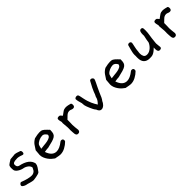

<svg xmlns="http://www.w3.org/2000/svg" viewBox="259 -1441 2528 2528"><g transform="rotate(-45 1522.5 -177.0)"><path d="M334 -109Q331 -80 313 -54L277 -3Q268 5 249 10.5Q230 16 210.5 19.5Q191 23 175.5 25Q160 27 159 27Q149 27 133.5 23.5Q118 20 103 16Q88 12 77 8.5Q66 5 65 5H64Q53 4 40.5 0Q28 -4 16.5 -10Q5 -16 -2.5 -23.5Q-10 -31 -10 -40Q-10 -51 1 -62.5Q12 -74 23 -74Q124 -34 184 -34Q206 -34 221.5 -43Q237 -52 245 -62L266 -100Q266 -113 258.5 -126Q251 -139 238.5 -149.5Q226 -160 210 -168Q194 -176 177 -179Q158 -182 138.5 -190Q119 -198 102.5 -209Q86 -220 75.5 -233.5Q65 -247 64 -263Q63 -263 62 -301Q64 -316 66 -325Q68 -334 75 -341.5Q82 -349 96.5 -358Q111 -367 138 -384Q146 -385 167.5 -386.5Q189 -388 226 -392Q242 -392 308 -368Q318 -359 318 -341Q318 -310 297 -310Q296 -310 295 -310.5Q294 -311 292 -311L256 -323Q229 -331 210 -331Q182 -331 165.5 -328Q149 -325 141 -320.5Q133 -316 130 -311Q127 -306 126 -302Q126 -299 125.5 -296.5Q125 -294 125 -291Q125 -252 157 -243Q315 -211 334 -109Z M811 -40Q779 -8 736 15Q693 38 648 38Q629 38 561 24Q543 12 523 -6Q503 -24 486.5 -47.5Q470 -71 459.5 -97.5Q449 -124 449 -153V-152Q450 -161 451 -173Q452 -184 453 -198.5Q454 -213 456 -233Q476 -265 497.5 -296Q519 -327 561 -351Q625 -366 657 -366Q672 -366 683.5 -364.5Q695 -363 705.5 -357.5Q716 -352 726.5 -343Q737 -334 752 -319Q763 -307 769 -301.5Q775 -296 778 -293Q781 -290 781 -288Q781 -286 781 -282Q781 -246 773.5 -224Q766 -202 745.5 -188Q725 -174 689 -163.5Q653 -153 596 -140H590Q572 -140 526 -132Q562 -26 641 -26Q697 -26 768 -83Q775 -89 786 -89Q817 -89 817 -59Q817 -49 811 -40ZM715 -264Q688 -309 654 -309Q639 -309 622 -305Q605 -301 589.5 -294Q574 -287 560.5 -277Q547 -267 538 -254Q534 -246 530.5 -231Q527 -216 522 -195Q549 -200 581.5 -202Q614 -204 643.5 -210Q673 -216 693 -228Q713 -240 715 -264Z M1215 -340Q1227 -332 1227 -312Q1227 -273 1195 -273Q1180 -273 1165 -280Q1150 -287 1136 -287Q1120 -287 1105.5 -281Q1091 -275 1073 -257L1036 -221V-200Q1036 -185 1035.5 -166.5Q1035 -148 1034 -127Q1035 -90 1043 -27Q1040 9 1007 9Q989 9 981.5 -0.5Q974 -10 971 -26Q968 -42 968 -62Q968 -82 966 -103Q967 -108 967 -115Q967 -122 967 -130V-146L961 -219Q960 -224 960 -228Q960 -232 960 -236Q960 -244 962 -254Q952 -290 952 -307Q952 -321 960 -327.5Q968 -334 989 -334Q1003 -334 1011 -324.5Q1019 -315 1031 -301L1075 -333Q1092 -346 1106.5 -350Q1121 -354 1135 -354Q1156 -354 1179 -349Z M1666 -350Q1665 -342 1659.5 -329.5Q1654 -317 1644.5 -297Q1635 -277 1620.5 -248Q1606 -219 1588 -178Q1559 -100 1534 -71Q1530 -60 1522 -47.5Q1514 -35 1503 -24Q1492 -13 1478.5 -6Q1465 1 1451 1Q1415 1 1398 -49Q1385 -63 1374.5 -83Q1364 -103 1356 -122Q1348 -141 1342.5 -155Q1337 -169 1336 -172Q1325 -200 1325 -231V-239Q1314 -273 1309 -297Q1304 -321 1304 -338Q1314 -357 1342 -357Q1352 -357 1358 -352Q1364 -347 1367.5 -337.5Q1371 -328 1373.5 -313.5Q1376 -299 1380 -281Q1388 -240 1397.5 -210.5Q1407 -181 1417 -158.5Q1427 -136 1437.5 -117.5Q1448 -99 1460 -80Q1474 -95 1483 -106Q1492 -117 1497.5 -127Q1503 -137 1507 -147Q1511 -157 1514 -171Q1524 -187 1528.5 -200.5Q1533 -214 1541 -234.5Q1549 -255 1564.5 -287.5Q1580 -320 1610 -373Q1617 -383 1630 -383Q1645 -383 1655.5 -372.5Q1666 -362 1666 -350Z M2123 -40Q2091 -8 2048 15Q2005 38 1960 38Q1941 38 1873 24Q1855 12 1835 -6Q1815 -24 1798.5 -47.5Q1782 -71 1771.5 -97.5Q1761 -124 1761 -153V-152Q1762 -161 1763 -173Q1764 -184 1765 -198.5Q1766 -213 1768 -233Q1788 -265 1809.5 -296Q1831 -327 1873 -351Q1937 -366 1969 -366Q1984 -366 1995.5 -364.5Q2007 -363 2017.5 -357.5Q2028 -352 2038.5 -343Q2049 -334 2064 -319Q2075 -307 2081 -301.5Q2087 -296 2090 -293Q2093 -290 2093 -288Q2093 -286 2093 -282Q2093 -246 2085.5 -224Q2078 -202 2057.5 -188Q2037 -174 2001 -163.5Q1965 -153 1908 -140H1902Q1884 -140 1838 -132Q1874 -26 1953 -26Q2009 -26 2080 -83Q2087 -89 2098 -89Q2129 -89 2129 -59Q2129 -49 2123 -40ZM2027 -264Q2000 -309 1966 -309Q1951 -309 1934 -305Q1917 -301 1901.5 -294Q1886 -287 1872.5 -277Q1859 -267 1850 -254Q1846 -246 1842.5 -231Q1839 -216 1834 -195Q1861 -200 1893.5 -202Q1926 -204 1955.5 -210Q1985 -216 2005 -228Q2025 -240 2027 -264Z M2593 -366Q2594 -355 2594.5 -345Q2595 -335 2595 -324Q2595 -300 2593 -283.5Q2591 -267 2588 -246.5Q2585 -226 2580.5 -196.5Q2576 -167 2572 -118Q2572 -115 2571.5 -112.5Q2571 -110 2571 -107Q2571 -91 2574 -72L2578 -35Q2578 -9 2545 -9Q2531 -9 2524 -16.5Q2517 -24 2514 -34.5Q2511 -45 2511 -56.5Q2511 -68 2511 -76Q2511 -86 2512 -91Q2488 -67 2469.5 -53.5Q2451 -40 2435.5 -34Q2420 -28 2405.5 -27Q2391 -26 2375 -26Q2321 -26 2292.5 -56Q2264 -86 2264 -145Q2264 -152 2264 -161Q2264 -170 2265 -182Q2264 -186 2264 -195Q2264 -208 2265 -219.5Q2266 -231 2269.5 -247.5Q2273 -264 2279.5 -288.5Q2286 -313 2297 -352Q2308 -363 2322 -363Q2335 -363 2344 -356Q2353 -349 2353 -335Q2353 -330 2349.5 -314Q2346 -298 2342 -279Q2338 -260 2334.5 -241.5Q2331 -223 2331 -213V-208Q2329 -194 2327.5 -182Q2326 -170 2326 -162Q2326 -131 2338.5 -108.5Q2351 -86 2386 -86Q2409 -86 2429 -96Q2449 -106 2465 -120.5Q2481 -135 2493 -152.5Q2505 -170 2511 -185Q2513 -204 2518 -230.5Q2523 -257 2531 -292Q2530 -298 2530 -304Q2530 -310 2530 -315Q2530 -327 2531.5 -339.5Q2533 -352 2536.5 -361.5Q2540 -371 2547 -377.5Q2554 -384 2566 -384Q2588 -384 2593 -366Z M3016 -340Q3028 -332 3028 -312Q3028 -273 2996 -273Q2981 -273 2966 -280Q2951 -287 2937 -287Q2921 -287 2906.5 -281Q2892 -275 2874 -257L2837 -221V-200Q2837 -185 2836.5 -166.5Q2836 -148 2835 -127Q2836 -90 2844 -27Q2841 9 2808 9Q2790 9 2782.5 -0.5Q2775 -10 2772 -26Q2769 -42 2769 -62Q2769 -82 2767 -103Q2768 -108 2768 -115Q2768 -122 2768 -130V-146L2762 -219Q2761 -224 2761 -228Q2761 -232 2761 -236Q2761 -244 2763 -254Q2753 -290 2753 -307Q2753 -321 2761 -327.5Q2769 -334 2790 -334Q2804 -334 2812 -324.5Q2820 -315 2832 -301L2876 -333Q2893 -346 2907.5 -350Q2922 -354 2936 -354Q2957 -354 2980 -349Z"/></g></svg>

Font: Gaegu
Style: Regular
Weight: 400
Designer: JIKJI
Foundry: JIKJI
Version: Version 1.00